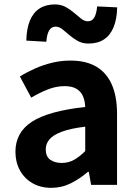

<svg xmlns="http://www.w3.org/2000/svg" viewBox="-20 -853 631 886"><path d="M216.4 13.8Q166.9 13.8 129.6 -7.9Q92.4 -29.5 71.8 -67.2Q51.2 -105 51.2 -152.6Q51.2 -242.2 127.9 -291.6Q204.7 -341 373.3 -359.4Q372.2 -386.8 363.1 -408.6Q354 -430.4 333.4 -442.9Q312.8 -455.5 278.1 -455.5Q239.3 -455.5 201.3 -440.5Q163.3 -425.6 124 -402.4L71.7 -500.1Q105.1 -520.7 142.2 -537.1Q179.3 -553.4 220.3 -563.5Q261.3 -573.5 305.1 -573.5Q376.4 -573.5 424 -545.7Q471.6 -517.8 495.9 -463Q520.1 -408.3 520.1 -327V0H400.4L389.9 -59.9H385.4Q349.3 -28.4 307 -7.3Q264.8 13.8 216.4 13.8ZM264.7 -101.1Q296.1 -101.1 321.6 -115.4Q347.1 -129.7 373.3 -155.8V-268.4Q305.4 -260.3 265.2 -245.2Q225 -230.1 208.1 -209.7Q191.1 -189.3 191.1 -163.8Q191.1 -130.8 211.7 -116Q232.3 -101.1 264.7 -101.1ZM388.2 -652Q360.3 -652 339.1 -663.9Q317.8 -675.7 300.3 -691Q282.8 -706.4 267.6 -718.2Q252.3 -730.1 236.9 -730.1Q217.6 -730.1 207.1 -713Q196.6 -695.9 193.8 -660.3L101.4 -665.6Q102.6 -720.2 117.8 -757.5Q132.9 -794.7 162.2 -813.7Q191.4 -832.6 233.4 -832.6Q261.3 -832.6 282.9 -820.8Q304.5 -809 322 -793.7Q339.5 -778.4 354.8 -766.6Q370.1 -754.8 385.5 -754.8Q404.8 -754.8 414.9 -771.9Q425 -788.9 428.3 -823.4L520.7 -819Q519.5 -764.6 504.1 -727.4Q488.7 -690.1 459.8 -671.1Q431 -652 388.2 -652Z"/></svg>

Font: Shanggu Sans SC VF
Style: Regular
Weight: 250
Designer: GuiWonder
Version: Version 1.021